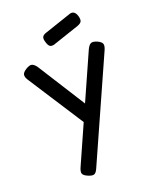

<svg xmlns="http://www.w3.org/2000/svg" viewBox="-161 -761 848 1061"><g transform="rotate(-20 263.0 -230.5)"><path d="M170 204Q146 194 142 181.5Q138 169 149 145L250 -82L40 -407Q27 -427 29.5 -440.5Q32 -454 53 -467Q75 -481 88.5 -477.5Q102 -474 116 -454L292 -176L414 -450Q425 -473 437 -478.5Q449 -484 473 -474Q497 -463 500.5 -450Q504 -437 494 -415L227 183Q217 206 205 210Q193 214 170 204ZM243 -540Q227 -536 218 -542Q209 -548 203 -568Q196 -589 200.5 -600Q205 -611 224 -617L384 -671Q412 -678 423 -642Q429 -621 424 -610.5Q419 -600 400 -593Z"/></g></svg>

Font: Fredoka
Style: Regular
Weight: 400
Designer: Ben Nathan
Foundry: Milena B. Brandão, Ben Nathan
Version: Version 2.001